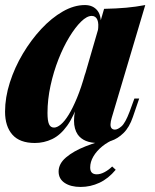

<svg xmlns="http://www.w3.org/2000/svg" viewBox="-24 -552 614 760"><path d="M190 -47Q202 -47 217 -59.5Q232 -72 248 -98Q264 -124 281 -165Q298 -206 314 -264L289 -156Q269 -92 242 -54.5Q215 -17 182.5 -1.5Q150 14 114 14Q54 14 25 -19Q-4 -52 -4 -110Q-4 -166 15 -225.5Q34 -285 66.5 -339.5Q99 -394 139.5 -437.5Q180 -481 224.5 -506.5Q269 -532 312 -532Q345 -532 362.5 -509Q380 -486 374 -433L363 -427Q368 -458 361.5 -473.5Q355 -489 339 -489Q320 -489 297 -466.5Q274 -444 250.5 -405.5Q227 -367 207.5 -317.5Q188 -268 176 -213Q164 -158 164 -105Q164 -74 170 -60.5Q176 -47 190 -47ZM388 -517Q437 -518 475.5 -521.5Q514 -525 551 -532L418 -85Q414 -71 413.5 -60.5Q413 -50 417.5 -44.5Q422 -39 431 -39Q442 -39 457 -52Q472 -65 489 -110L508 -162H527L502 -89Q488 -48 465 -25.5Q442 -3 416 5.5Q390 14 364 14Q308 14 284 -19Q269 -41 269 -74Q269 -107 282 -152ZM434 -3Q403 9 380.5 27.5Q358 46 345.5 67.5Q333 89 333 111Q333 138 359 138Q374 138 390.5 129Q407 120 420 107L434 120Q405 155 369.5 171.5Q334 188 295 188Q256 188 232 172Q208 156 208 127Q208 96 237.5 71Q267 46 314 27.5Q361 9 412 -3Z"/></svg>

Font: Playfair Display ExtraBold
Style: Italic
Weight: 800
Italic angle: -14°
Designer: Claus Eggers Sørensen
Foundry: Claus Eggers Sørensen
Version: Version 1.203